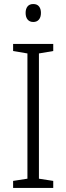

<svg xmlns="http://www.w3.org/2000/svg" viewBox="-20 -932 329 952"><path d="M244 0H45V-35L116 -46V-667L45 -679V-714H244V-679L173 -667V-46L244 -35ZM145 -912Q164 -912 173.5 -900Q183 -888 183 -868Q183 -847 173 -835Q163 -823 145 -823Q127 -823 117 -835Q107 -847 107 -868Q107 -888 116.5 -900Q126 -912 145 -912Z"/></svg>

Font: Noto Sans Hebrew SemiCondensed Light
Style: Regular
Weight: 300
Width: 4
Designer: Monotype Design Team
Foundry: Monotype Imaging Inc.
Version: Version 2.003